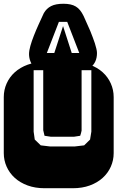

<svg xmlns="http://www.w3.org/2000/svg" viewBox="-22 -997 622 1017"><path d="M364.3 -668.9Q413.6 -668.9 453.6 -654.3Q493.7 -639.6 521.7 -614.3Q549.8 -588.9 564.9 -554.9Q580.1 -521 580.1 -482.9V-186Q580.1 -147.9 564.9 -114Q549.8 -80.1 521.7 -54.7Q493.7 -29.3 453.6 -14.6Q413.6 0 364.3 0H213.9Q164.6 0 124.5 -14.6Q84.5 -29.3 56.4 -54.7Q28.3 -80.1 13.2 -114Q-2 -147.9 -2 -186V-482.9Q-2 -521 13.2 -554.9Q28.3 -588.9 56.4 -614.3Q84.5 -639.6 124.5 -654.3Q164.6 -668.9 213.9 -668.9ZM461.9 -625H410.2V-305.2Q409.2 -298.8 407 -291.5Q404.8 -284.2 402.8 -277.8L371.1 -272.9H246.1L213.9 -277.8L207 -307.1V-625H156.2V-299.8L162.1 -257.8L193.8 -227.1L243.2 -221.2H374L423.8 -227.1L455.1 -257.8L461.9 -299.8ZM161.6 -640.1Q146.5 -652.8 139.2 -671.6Q131.8 -690.4 131.8 -710.9Q131.8 -728.5 138.9 -753.9Q146 -779.3 157.5 -808.3Q168.9 -837.4 182.9 -868.2Q196.8 -898.9 210 -927.2Q224.1 -952.1 248.5 -964.6Q272.9 -977.1 314 -977.1Q334.5 -977.1 350.6 -973.6Q366.7 -970.2 379.4 -962.6Q392.1 -955.1 402.1 -942.6Q412.1 -930.2 420.9 -912.1Q440.4 -870.1 456.1 -833Q462.4 -816.9 469 -800Q475.6 -783.2 480.5 -767.8Q485.4 -752.4 488.5 -739Q491.7 -725.6 491.7 -716.3Q491.7 -666.5 458 -640.1ZM312 -858.9 357.9 -716.3H397.9L334 -881.3H290L226.1 -716.3H265.6Z"/></svg>

Font: Monofett
Style: Regular
Weight: 400
Designer: vernon adams
Foundry: vernon adams
Version: Version 1.000